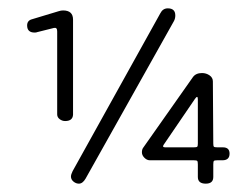

<svg xmlns="http://www.w3.org/2000/svg" viewBox="-20 -430 590 460"><path d="M136 -140Q129 -140 123 -144.5Q117 -149 117 -156V-355Q117 -365 109 -363L69 -353Q67 -352 63 -352Q45 -352 45 -369Q45 -381 57 -384L120 -403Q126 -405 131 -405Q155 -405 155 -383V-155Q154 -140 136 -140ZM364 -398Q370 -410 382 -410Q400 -410 400 -393Q400 -386 397 -380L185 -2Q178 10 169 10Q162 10 156 5Q150 0 150 -7Q150 -12 154 -20ZM473 10Q454 10 454 -6V-36Q454 -43 452.5 -44.5Q451 -46 444 -46H339Q332 -46 326 -52Q320 -58 320 -65Q320 -72 323 -76L442 -245Q449 -255 464 -255Q474 -255 482 -249.5Q490 -244 490 -235L491 -86Q491 -80 492.5 -78.5Q494 -77 501 -77H514Q530 -77 530 -62Q530 -46 513 -46H501Q494 -46 492.5 -44.5Q491 -43 491 -36V-6Q491 10 473 10ZM376 -77H444Q451 -77 452.5 -78.5Q454 -80 454 -86V-192Q454 -203 447 -193L372 -83Q368 -77 376 -77Z"/></svg>

Font: Dongle Light
Style: Regular
Weight: 300
Designer: Yanghee Ryu
Foundry: Yanghee Ryu
Version: Version 2.000